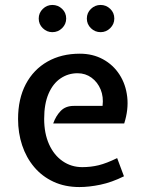

<svg xmlns="http://www.w3.org/2000/svg" viewBox="-20 -745 590 776"><path d="M301 11Q242.5 11 196.2 -10.5Q150 -32 118 -70Q86 -108 69.5 -157.8Q53 -207.5 53 -264Q53 -345.5 84.2 -404.8Q115.5 -464 171.8 -496Q228 -528 302.5 -528Q355 -528 396.2 -505.5Q437.5 -483 463 -443.5Q488.5 -404 494.2 -353.2Q500 -302.5 482 -246H195Q205.5 -276 225.2 -296.5Q245 -317 278 -317H394.5Q399 -353.5 386.8 -383.2Q374.5 -413 350 -431Q325.5 -449 293.5 -449Q255.5 -449 224.8 -428.2Q194 -407.5 176.2 -366.2Q158.5 -325 158.5 -264.5Q158.5 -206 178.2 -162Q198 -118 233 -93.8Q268 -69.5 312.5 -69.5Q347 -69.5 378.8 -77.2Q410.5 -85 453.5 -106L481 -32.5Q431.5 -8 385.8 1.5Q340 11 301 11ZM191.5 -615Q169.5 -615 153 -631Q136.5 -647 136.5 -670Q136.5 -693 153 -709Q169.5 -725 191.5 -725Q214.5 -725 231 -709.2Q247.5 -693.5 247.5 -670Q247.5 -647.5 231 -631.2Q214.5 -615 191.5 -615ZM386.5 -615Q364 -615 347.5 -631Q331 -647 331 -670Q331 -693 347.5 -709Q364 -725 386.5 -725Q409 -725 425.5 -709.2Q442 -693.5 442 -670Q442 -647.5 425.5 -631.2Q409 -615 386.5 -615Z"/></svg>

Font: Expletus Sans Medium
Style: Regular
Weight: 500
Version: Version 7.500